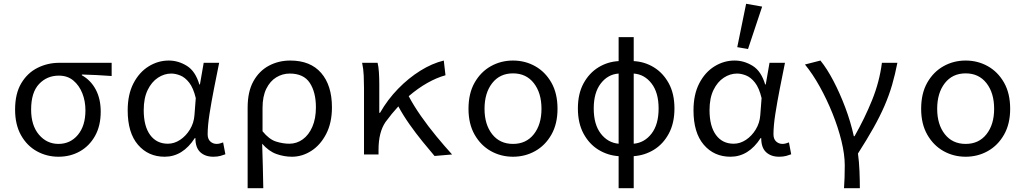

<svg xmlns="http://www.w3.org/2000/svg" viewBox="-20 -819 5440 1018"><path d="M290 12Q228 12 175.5 -17Q123 -46 91.5 -102Q60 -158 60 -238Q60 -323 93 -378Q126 -433 179.5 -459.5Q233 -486 294 -486H572V-416Q529 -419 492.5 -421Q456 -423 414 -424V-420Q461 -394 487.5 -344.5Q514 -295 514 -227Q514 -152 484 -98.5Q454 -45 403.5 -16.5Q353 12 290 12ZM290 -56Q353 -56 393 -104Q433 -152 433 -234Q433 -283 416.5 -324.5Q400 -366 369 -392Q338 -418 292 -418Q229 -418 187 -373.5Q145 -329 145 -238Q145 -154 186.5 -105Q228 -56 290 -56Z M853 12Q766 12 711.5 -51.5Q657 -115 657 -234Q657 -318 687.5 -377Q718 -436 768 -467Q818 -498 875 -498Q925 -498 970.5 -470Q1016 -442 1037 -371H1040L1060 -486H1142Q1129 -422 1115 -351Q1101 -280 1091 -216Q1081 -152 1081 -107Q1081 -82 1095 -69Q1109 -56 1129 -56Q1137 -56 1146.5 -58.5Q1156 -61 1163 -64L1175 -1Q1165 3 1149 7.5Q1133 12 1111 12Q1068 12 1042 -12Q1016 -36 1016 -87H1013Q949 12 853 12ZM870 -57Q904 -57 935 -77.5Q966 -98 987 -132.5Q1008 -167 1011 -208L1018 -299Q1005 -353 983 -381Q961 -409 935.5 -419Q910 -429 888 -429Q851 -429 817.5 -407Q784 -385 763 -342Q742 -299 742 -235Q742 -150 776 -103.5Q810 -57 870 -57Z M1293 179V-248Q1293 -333 1323.5 -388Q1354 -443 1405.5 -470.5Q1457 -498 1519 -498Q1626 -498 1683 -432Q1740 -366 1740 -250Q1740 -168 1709.5 -109Q1679 -50 1630.5 -19Q1582 12 1528 12Q1486 12 1445.5 -2.5Q1405 -17 1370 -57Q1372 8 1373.5 61Q1375 114 1376 179ZM1514 -57Q1553 -57 1585 -80Q1617 -103 1636 -146.5Q1655 -190 1655 -250Q1655 -330 1622.5 -379.5Q1590 -429 1516 -429Q1478 -429 1445 -409Q1412 -389 1392 -348.5Q1372 -308 1372 -247V-123Q1407 -80 1443.5 -68.5Q1480 -57 1514 -57Z M1910 0V-353Q1910 -382 1908.5 -418Q1907 -454 1900 -486H1982Q1987 -467 1989 -436Q1991 -405 1991 -373V-221H1995Q2035 -291 2090.5 -348Q2146 -405 2208.5 -444Q2271 -483 2333 -498L2342 -420Q2295 -407 2245.5 -379Q2196 -351 2147 -309Q2174 -258 2212.5 -203Q2251 -148 2294 -96Q2337 -44 2377 0L2284 8Q2255 -26 2220 -69Q2185 -112 2151.5 -159.5Q2118 -207 2092 -255Q2057 -217 2024 -172Q1987 -118 1987 -25V0Z M2700 12Q2636 12 2582.5 -18Q2529 -48 2496.5 -105Q2464 -162 2464 -242Q2464 -324 2496.5 -381Q2529 -438 2582.5 -468Q2636 -498 2700 -498Q2764 -498 2817.5 -468Q2871 -438 2903.5 -381Q2936 -324 2936 -242Q2936 -162 2903.5 -105Q2871 -48 2817.5 -18Q2764 12 2700 12ZM2700 -56Q2770 -56 2810.5 -107.5Q2851 -159 2851 -242Q2851 -326 2810.5 -378Q2770 -430 2700 -430Q2630 -430 2589.5 -378Q2549 -326 2549 -242Q2549 -159 2589.5 -107.5Q2630 -56 2700 -56Z M3260 179V9Q3202 5 3153 -25Q3104 -55 3074 -110.5Q3044 -166 3044 -244Q3044 -322 3074 -377Q3104 -432 3153 -462Q3202 -492 3260 -495V-622H3340V-495Q3398 -492 3447 -462Q3496 -432 3526 -377Q3556 -322 3556 -244Q3556 -166 3526 -110.5Q3496 -55 3447 -25Q3398 5 3340 9V179ZM3128 -244Q3128 -159 3165.5 -110.5Q3203 -62 3260 -57V-429Q3203 -425 3165.5 -376.5Q3128 -328 3128 -244ZM3472 -244Q3472 -328 3434.5 -376.5Q3397 -425 3340 -429V-57Q3397 -62 3434.5 -110.5Q3472 -159 3472 -244Z M3853 12Q3766 12 3711.5 -51.5Q3657 -115 3657 -234Q3657 -318 3687.5 -377Q3718 -436 3768 -467Q3818 -498 3875 -498Q3925 -498 3970.5 -470Q4016 -442 4037 -371H4040L4060 -486H4142Q4129 -422 4115 -351Q4101 -280 4091 -216Q4081 -152 4081 -107Q4081 -82 4095 -69Q4109 -56 4129 -56Q4137 -56 4146.5 -58.5Q4156 -61 4163 -64L4175 -1Q4165 3 4149 7.5Q4133 12 4111 12Q4068 12 4042 -12Q4016 -36 4016 -87H4013Q3949 12 3853 12ZM3870 -57Q3904 -57 3935 -77.5Q3966 -98 3987 -132.5Q4008 -167 4011 -208L4018 -299Q4005 -353 3983 -381Q3961 -409 3935.5 -419Q3910 -429 3888 -429Q3851 -429 3817.5 -407Q3784 -385 3763 -342Q3742 -299 3742 -235Q3742 -150 3776 -103.5Q3810 -57 3870 -57ZM3946 -559 3889 -569 3936 -799 4021 -784Z M4455 179Q4457 146 4458 122Q4459 98 4459 58Q4459 0 4441.5 -71.5Q4424 -143 4394 -217.5Q4364 -292 4326.5 -359.5Q4289 -427 4248 -477L4330 -498Q4365 -455 4399 -390Q4433 -325 4461.5 -249.5Q4490 -174 4507 -97H4511Q4565 -192 4604 -288.5Q4643 -385 4656 -486H4738Q4726 -424 4710 -369Q4694 -314 4670 -258.5Q4646 -203 4611.5 -141.5Q4577 -80 4529 -5Q4535 38 4537 87.5Q4539 137 4539 179Z M5100 12Q5036 12 4982.5 -18Q4929 -48 4896.5 -105Q4864 -162 4864 -242Q4864 -324 4896.5 -381Q4929 -438 4982.5 -468Q5036 -498 5100 -498Q5164 -498 5217.5 -468Q5271 -438 5303.5 -381Q5336 -324 5336 -242Q5336 -162 5303.5 -105Q5271 -48 5217.5 -18Q5164 12 5100 12ZM5100 -56Q5170 -56 5210.5 -107.5Q5251 -159 5251 -242Q5251 -326 5210.5 -378Q5170 -430 5100 -430Q5030 -430 4989.5 -378Q4949 -326 4949 -242Q4949 -159 4989.5 -107.5Q5030 -56 5100 -56Z"/></svg>

Font: SauceCodePro NFM
Style: Regular
Weight: 400
Monospace: yes
Designer: Paul D. Hunt, Teo Tuominen
Foundry: Adobe
Version: Version 2.042;hotconv 1.1.0;makeotfexe 2.6.0;Nerd Fonts 3.3.